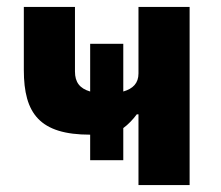

<svg xmlns="http://www.w3.org/2000/svg" viewBox="-20 -536 640 556"><path d="M381 0H529.1V-516H381V-323.2C381 -295.1 365.1 -279.1 337 -271V-409.1H241.1V-271C210.9 -279.8 197.1 -297.9 197.1 -328.8V-516H49V-333.1C49 -207 95.2 -146 241.1 -146V-72.1H337V-165.1C350.9 -175.1 366.1 -191.1 376.1 -204.9H381Z"/></svg>

Font: Margiela Mono Bold
Style: Regular
Weight: 700
Designer: Mike Abbink, Paul van der Laan, Pieter van Rosmalen
Foundry: Bold Monday
Version: Version 2.003 2021